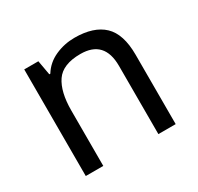

<svg xmlns="http://www.w3.org/2000/svg" viewBox="-122 -691 863 836"><g transform="rotate(-30 309.0 -273.0)"><path d="M343 -546Q439 -546 488 -499.5Q537 -453 537 -349V0H450V-343Q450 -472 330 -472Q241 -472 207 -422Q173 -372 173 -278V0H85V-536H156L169 -463H174Q200 -505 246 -525.5Q292 -546 343 -546Z"/></g></svg>

Font: Noto Sans SignWriting
Style: Regular
Weight: 400
Designer: Monotype Design Team
Foundry: Monotype Imaging Inc.
Version: Version 2.004; ttfautohint (v1.8.4.7-5d5b)